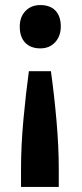

<svg xmlns="http://www.w3.org/2000/svg" viewBox="-20 -561 323 758"><path d="M181 -280Q194 -187 203 -85Q212 17 212 105V177H63V105Q63 14 72.5 -89Q82 -192 94 -280ZM139 -541Q178 -541 199 -519Q220 -497 220 -456Q220 -419 198 -394.5Q176 -370 139 -370Q101 -370 79.5 -392.5Q58 -415 58 -456Q58 -494 80.5 -517.5Q103 -541 139 -541Z"/></svg>

Font: Readex Pro SemiBold
Style: Regular
Weight: 600
Designer: Bonnie Shaver-Troup, Thomas Jockin
Foundry: Lexend
Version: Version 1.204; ttfautohint (v1.8.4.7-5d5b)